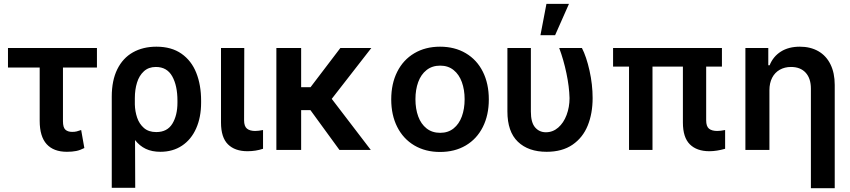

<svg xmlns="http://www.w3.org/2000/svg" viewBox="-20 -780 4423 999"><path d="M484.4 -428.7H307.6V-149.4Q307.6 -116.7 320.3 -105.2Q333 -93.8 355.5 -93.8Q369.1 -93.8 378.7 -96.2Q388.2 -98.6 402.3 -103.5L418.9 -9.8Q397 1.5 376.5 5.6Q356 9.8 328.1 9.8Q258.8 9.8 222.7 -30Q186.5 -69.8 186.5 -151.4V-428.7H21.5V-530.3H484.4Z M793.9 -537.1Q872.1 -537.1 924.1 -500.7Q976.1 -464.4 1001.2 -401.1Q1026.4 -337.9 1026.4 -255.9V-246.1Q1026.4 -169.9 1000.7 -112.1Q975.1 -54.2 927.2 -22.2Q879.4 9.8 814.5 9.8Q770.5 9.8 738.3 -5.6Q706.1 -21 682.6 -51.3L683.6 197.3H561.5V-277.3Q561.5 -361.3 590.3 -419.7Q619.1 -478 671.6 -507.6Q724.1 -537.1 793.9 -537.1ZM681.6 -236.3Q682.6 -200.2 693.6 -167.7Q704.6 -135.3 729 -114Q753.4 -92.8 793 -92.8Q850.1 -92.8 876.7 -136.2Q903.3 -179.7 903.3 -246.1V-255.9Q903.3 -334.5 876 -383.1Q848.6 -431.6 791 -431.6Q753.4 -431.6 728.8 -409.2Q704.1 -386.7 692.9 -350.1Q681.6 -313.5 681.6 -269.5Z M1251 -530.3 1250 -154.3Q1250 -123 1264.9 -110.8Q1279.8 -98.6 1307.6 -98.6Q1324.2 -98.6 1348.6 -103.5V-5.9Q1310.5 6.8 1267.6 6.8Q1202.1 6.8 1166 -29.1Q1129.9 -64.9 1129.9 -142.6V-530.3Z M1546.9 -326.2H1595.7L1751 -530.3H1912.1L1706.1 -265.6L1909.2 0H1746.1L1595.2 -207H1546.9V0H1418V-530.3H1546.9Z M2015.6 -262.7Q2015.6 -344.7 2046.9 -406.7Q2078.1 -468.8 2135.7 -502.9Q2193.4 -537.1 2269.5 -537.1Q2346.2 -537.1 2403.8 -502.9Q2461.4 -468.8 2492.4 -406.7Q2523.4 -344.7 2523.4 -262.7Q2523.4 -181.2 2492.2 -119.1Q2460.9 -57.1 2403.6 -23.2Q2346.2 10.7 2269.5 10.7Q2193.4 10.7 2135.7 -23.4Q2078.1 -57.6 2046.9 -119.4Q2015.6 -181.2 2015.6 -262.7ZM2397.5 -263.7Q2397.5 -313 2383.1 -352.8Q2368.7 -392.6 2340.1 -415.5Q2311.5 -438.5 2270.5 -438.5Q2228.5 -438.5 2199.5 -415.5Q2170.4 -392.6 2156 -353Q2141.6 -313.5 2141.6 -263.7Q2141.6 -213.9 2156 -174.3Q2170.4 -134.8 2199.5 -111.8Q2228.5 -88.9 2270.5 -88.9Q2311.5 -88.9 2340.1 -111.8Q2368.7 -134.8 2383.1 -174.3Q2397.5 -213.9 2397.5 -263.7Z M2742.2 -530.3V-199.2Q2742.2 -142.6 2764.2 -117.2Q2786.1 -91.8 2820.3 -91.8Q2856.4 -91.8 2884.5 -116.2Q2912.6 -140.6 2928 -181.6Q2943.4 -222.7 2943.4 -269.5Q2941.9 -329.1 2927.2 -398.9Q2912.6 -468.8 2889.6 -530.3H3007.8Q3031.2 -484.9 3047.4 -412.4Q3063.5 -339.8 3063.5 -269.5Q3063.5 -189.9 3038.1 -127Q3012.7 -64 2959 -27.1Q2905.3 9.8 2824.2 9.8Q2729 9.8 2674.6 -42.5Q2620.1 -94.7 2620.1 -200.2V-530.3ZM2823.2 -759.8H2940.4L2868.2 -596.7H2792Z M3736.3 -433.6H3654.3V-154.3Q3654.3 -122.6 3668.9 -110.6Q3683.6 -98.6 3711.9 -98.6Q3728.5 -98.6 3752.9 -103.5V-5.9Q3708.5 6.8 3670.9 6.8Q3605.5 6.8 3569.3 -29.1Q3533.2 -64.9 3533.2 -142.6V-433.6H3375V0H3252.9V-433.6H3169.9V-530.3H3736.3Z M3983.4 0H3858.4V-530.3H3977.5V-440.4H3984.4Q4002.9 -486.3 4043.2 -511.7Q4083.5 -537.1 4141.6 -537.1Q4196.8 -537.1 4237.8 -513.7Q4278.8 -490.2 4301 -445.3Q4323.2 -400.4 4323.2 -337.9V199.2H4199.2V-318.4Q4199.2 -372.1 4171.9 -401.9Q4144.5 -431.6 4095.7 -431.6Q4063 -431.6 4037.4 -417.2Q4011.7 -402.8 3997.6 -375.5Q3983.4 -348.1 3983.4 -310.5Z"/></svg>

Font: Pretendard SemiBold
Style: Regular
Weight: 600
Designer: Base glyphs from Inter by Rasmus Andersson; Hangeul glyphs from Noto Sans CJK(Source Han Sans) by Jang Soo-young and Kan
Foundry: Kil Hyung-jin
Version: Version 1.309